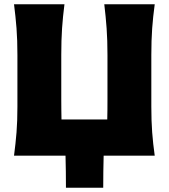

<svg xmlns="http://www.w3.org/2000/svg" viewBox="-20 -733 794 904"><path d="M46 0Q53.5 -56.5 57.8 -109.8Q62 -163 62 -230.5V-474Q62 -544.5 57.8 -599.5Q53.5 -654.5 46 -713H283.5Q276 -654.5 272.2 -599.5Q268.5 -544.5 268.5 -474V-264Q268.5 -238.5 268.8 -215.2Q269 -192 269.5 -170.5H485Q485.5 -192 485.8 -215.2Q486 -238.5 486 -264V-474Q486 -544.5 482 -599.5Q478 -654.5 471 -713H708.5Q700.5 -654.5 696.5 -599.5Q692.5 -544.5 692.5 -474V-230.5Q692.5 -163 696.5 -109.8Q700.5 -56.5 708.5 0H468Q467 38 466.5 75.5Q466 113 466 151H290.5Q290.5 113 290 75.5Q289.5 38 288.5 0Z"/></svg>

Font: Commissioner Flair ExtraBold
Style: Regular
Weight: 800
Designer: Kostas Bartsokas
Foundry: Kostas Bartsokas
Version: Version 1.000; ttfautohint (v1.8.3)